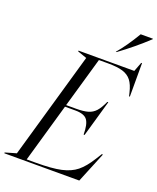

<svg xmlns="http://www.w3.org/2000/svg" viewBox="-219 -1024 920 1122"><g transform="rotate(20 240.5 -463.0)"><path d="M484 -190H491L413 0H-53V-5L16 -25L206 -687L149 -707V-712H496L518 -770H523V-562H518L513 -583Q502 -630 482.5 -655Q463 -680 429 -690.5Q395 -701 335 -701H280L190 -388H251Q298 -388 325.5 -396Q353 -404 372 -425Q391 -446 410 -488H416L351 -261H345Q345 -325 326 -351Q307 -377 251 -377H187L82 -11H137Q238 -11 295 -23.5Q352 -36 388.5 -65.5Q425 -95 461 -153ZM458 -926H534V-923Q454 -848 361 -780H356Q406 -838 458 -926Z"/></g></svg>

Font: Nyght Serif Light Italic
Style: Regular
Weight: 300
Italic angle: -16°
Designer: Maksym Kobuzan
Version: Version 0.410